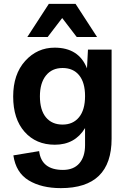

<svg xmlns="http://www.w3.org/2000/svg" viewBox="-20 -756 669 991"><path d="M481 -565H376L301 -663L226 -565H121L232 -736H370ZM294 215Q194 215 128 175Q62 135 49 46L182 24Q194 121 305 121Q360 121 389.5 87Q419 53 419 -7V-95Q367 -9 263 -9Q166 -9 107 -75.5Q48 -142 48 -258Q48 -373 110 -441.5Q172 -510 262 -510Q387 -510 429 -403L434 -500H556V-40Q556 215 294 215ZM303 -113Q357 -113 388 -151Q419 -189 419 -260Q419 -330 388.5 -367.5Q358 -405 303 -405Q248 -405 217 -366Q186 -327 186 -259Q186 -188 217 -150.5Q248 -113 303 -113Z"/></svg>

Font: Elaine Sans SemiBold
Style: Regular
Weight: 600
Designer: Wei Huang
Foundry: Wei Huang
Version: Version 2.001;December 24, 2019;FontCreator 12.0.0.2547 64-b